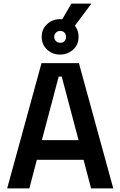

<svg xmlns="http://www.w3.org/2000/svg" viewBox="-20 -1053 673 1073"><path d="M20 0 212 -700H421L613 0H489L447 -160H186L144 0ZM214 -270H419L325 -625H308ZM301 -899 379 -1033H491L391 -899ZM316 -748Q273 -748 243 -776Q213 -804 213 -847Q213 -890 243 -918Q273 -946 316 -946Q360 -946 389.5 -918.5Q419 -891 419 -847Q419 -802 388 -775Q357 -748 316 -748ZM316 -814Q332 -814 340.5 -823Q349 -832 349 -847Q349 -861 340.5 -870.5Q332 -880 316 -880Q302 -880 292.5 -870.5Q283 -861 283 -847Q283 -833 292.5 -823.5Q302 -814 316 -814Z"/></svg>

Font: Space Grotesk Light SemiBold
Style: Regular
Weight: 600
Version: Version 2.000